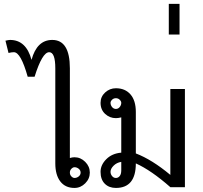

<svg xmlns="http://www.w3.org/2000/svg" viewBox="-20 -969 1032 978"><path d="M390.6 -89.8Q390.6 -101.6 380.9 -109.4Q371.1 -117.2 359.4 -117.2Q351.6 -117.2 343.8 -109.4Q335.9 -101.6 335.9 -89.8Q335.9 -78.1 343.8 -70.3Q351.6 -62.5 359.4 -62.5Q371.1 -62.5 380.9 -70.3Q390.6 -78.1 390.6 -89.8ZM437.5 -89.8Q437.5 -58.6 414.1 -35.2Q390.6 -11.7 359.4 -11.7Q312.5 -11.7 287.1 -44.9Q261.7 -78.1 261.7 -136.7V-621.1Q261.7 -703.1 230.5 -703.1Q195.3 -703.1 156.2 -578.1H121.1Q85.9 -703.1 50.8 -703.1Q39.1 -703.1 23.4 -699.2L7.8 -761.7Q23.4 -765.6 31.2 -765.6Q113.3 -765.6 140.6 -664.1Q168 -765.6 246.1 -765.6Q335.9 -765.6 335.9 -621.1V-164.1Q347.7 -168 359.4 -168Q390.6 -168 414.1 -144.5Q437.5 -121.1 437.5 -89.8Z M921.9 -15.6H847.7Q750 -101.6 671.9 -136.7Q671.9 -11.7 570.3 -11.7Q535.2 -11.7 513.7 -33.2Q492.2 -54.7 492.2 -93.8Q492.2 -128.9 521.5 -158.2Q550.8 -187.5 597.7 -191.4V-371.1Q582 -367.2 570.3 -367.2Q539.1 -367.2 515.6 -388.7Q492.2 -410.2 492.2 -445.3Q492.2 -476.6 515.6 -498Q539.1 -519.5 570.3 -519.5Q617.2 -519.5 644.5 -488.3Q671.9 -457 671.9 -398.4V-187.5Q753.9 -156.2 847.7 -78.1V-515.6H921.9ZM570.3 -468.8Q558.6 -468.8 550.8 -460.9Q543 -453.1 543 -445.3Q543 -433.6 550.8 -423.8Q558.6 -414.1 570.3 -414.1Q582 -414.1 589.8 -423.8Q597.7 -433.6 597.7 -445.3Q597.7 -453.1 589.8 -460.9Q582 -468.8 570.3 -468.8ZM597.7 -101.6V-144.5Q574.2 -140.6 558.6 -125Q543 -109.4 543 -93.8Q543 -82 550.8 -72.3Q558.6 -62.5 570.3 -62.5Q582 -62.5 589.8 -72.3Q597.7 -82 597.7 -101.6Z M894.5 -793H839.8V-949.2H894.5Z"/></svg>

Font: 和音 by 宁静之雨，公众号njzyshare
Style: Regular
Weight: 400
Designer: Steve Matteson
Foundry: Ascender Corporation
Version: Version 6.00;June 8, 2018;FontCreator 11.0.0.2388 32-bit